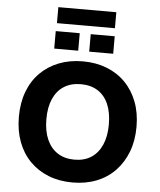

<svg xmlns="http://www.w3.org/2000/svg" viewBox="-65 -1082 956 1148"><g transform="rotate(5 412.5 -507.5)"><path d="M413 11Q333 11 268 -15Q203 -41 156.5 -88.5Q110 -136 85 -203Q60 -270 60 -353Q60 -436 85 -503Q110 -570 157 -617.5Q204 -665 269 -690.5Q334 -716 413 -716Q492 -716 557 -690.5Q622 -665 668.5 -617.5Q715 -570 740.5 -503.5Q766 -437 766 -354Q766 -271 740.5 -204Q715 -137 668.5 -88.5Q622 -40 557 -14.5Q492 11 413 11ZM413 -126Q472 -126 513.5 -153Q555 -180 577.5 -231Q600 -282 600 -353Q600 -425 578 -475.5Q556 -526 514 -552.5Q472 -579 413 -579Q354 -579 312 -552.5Q270 -526 247.5 -475.5Q225 -425 225 -353Q225 -282 247.5 -231Q270 -180 312 -153Q354 -126 413 -126ZM238 -930V-1026H586V-930ZM235 -777V-882H379V-777ZM445 -777V-882H589V-777Z"/></g></svg>

Font: Nunito Sans 9pt ExtraBold
Style: Regular
Weight: 800
Version: Version 3.101;gftools[0.9.27]